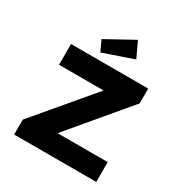

<svg xmlns="http://www.w3.org/2000/svg" viewBox="-211 -1100 1196 1258"><g transform="rotate(30 386.5 -471.5)"><path d="M76 0V-113L498 -613L567 -543H102V-700H686V-588L265 -87L196 -150H697V0ZM296 -748 259 -828 468 -943 523 -826Z"/></g></svg>

Font: Lexend Exa
Style: Bold
Weight: 700
Designer: Bonnie Shaver-Troup, Thomas Jockin
Foundry: Lexend
Version: Version 1.007